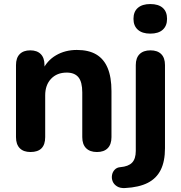

<svg xmlns="http://www.w3.org/2000/svg" viewBox="-20 -750 903 958"><path d="M132.2 8.5Q97.2 8.5 78.5 -10.6Q59.8 -29.8 59.8 -65.8V-425.2Q59.8 -461.2 78.4 -480Q97 -498.8 131 -498.8Q165 -498.8 183.5 -480Q202 -461.2 202 -425.2V-365.8L191 -397Q213.8 -447.5 259.5 -474.1Q305.2 -500.8 363.2 -500.8Q422.2 -500.8 460.2 -478.4Q498.2 -456 517.2 -410.5Q536.2 -365 536.2 -295.2V-65.8Q536.2 -29.8 517.5 -10.6Q498.8 8.5 463.8 8.5Q428.8 8.5 409.6 -10.6Q390.5 -29.8 390.5 -65.8V-288.8Q390.5 -341 371.4 -364.4Q352.2 -387.8 313 -387.8Q264 -387.8 234.8 -356.8Q205.5 -325.8 205.5 -274.2V-65.8Q205.5 8.5 132.2 8.5ZM605.2 188.2Q579.8 189.8 564 179.9Q548.2 170 542.2 155.1Q536.2 140.2 538.8 124.4Q541.2 108.5 552.1 96.9Q563 85.2 580.8 84Q621 80.5 639.2 61.4Q657.5 42.2 657.5 3.2V-425.2Q657.5 -461.2 676.6 -480Q695.8 -498.8 730.8 -498.8Q765.8 -498.8 784.5 -480Q803.2 -461.2 803.2 -425.2V-10.2Q803.2 55 781.9 97.8Q760.5 140.5 717 162.5Q673.5 184.5 605.2 188.2ZM729.8 -582.2Q689.8 -582.2 667.9 -601.6Q646 -621 646 -656Q646 -691.8 667.9 -710.8Q689.8 -729.8 729.8 -729.8Q770.5 -729.8 792 -710.8Q813.5 -691.8 813.5 -656Q813.5 -621 792 -601.6Q770.5 -582.2 729.8 -582.2Z"/></svg>

Font: Nunito ExtraLight
Style: Regular
Weight: 200
Designer: Vernon Adams
Foundry: Vernon Adams
Version: Version 3.602;April 4, 2023;FontCreator 14.0.0.2856 64-bit